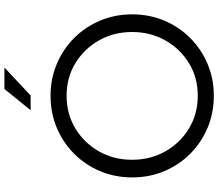

<svg xmlns="http://www.w3.org/2000/svg" viewBox="-78 -876 966 849"><g transform="rotate(-90 404.5 -452.0)"><path d="M405 11Q329 11 263.5 -16.5Q198 -44 148.5 -93.5Q99 -143 71.5 -208.5Q44 -274 44 -350Q44 -426 71.5 -491.5Q99 -557 148.5 -606.5Q198 -656 263.5 -683.5Q329 -711 405 -711Q480 -711 545.5 -683.5Q611 -656 660.5 -606.5Q710 -557 737.5 -491.5Q765 -426 765 -350Q765 -274 737.5 -208.5Q710 -143 660.5 -93.5Q611 -44 545.5 -16.5Q480 11 405 11ZM405 -60Q485 -60 548.5 -98.5Q612 -137 649.5 -203Q687 -269 687 -350Q687 -432 649.5 -497.5Q612 -563 548.5 -601.5Q485 -640 405 -640Q325 -640 261 -601.5Q197 -563 159.5 -497.5Q122 -432 122 -350Q122 -269 159.5 -203Q197 -137 261 -98.5Q325 -60 405 -60ZM341 -799 435 -915H530L406 -799Z"/></g></svg>

Font: Red Hat Display VF
Style: Regular
Weight: 300
Designer: Pentagram, MCKL
Foundry: Pentagram, MCKL
Version: Version 1.023